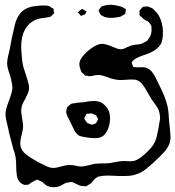

<svg xmlns="http://www.w3.org/2000/svg" viewBox="-20 -729 736 806"><path d="M504 -693 509 -690 507 -682Q507 -673 506 -671L501 -668L488 -660Q485 -659 480.5 -658Q476 -657 474 -657Q462 -654 446 -654Q433 -654 421 -657L407 -664Q406 -665 405 -665Q404 -665 403 -667Q401 -669 399 -673.5Q397 -678 396 -680Q394 -684 394 -685Q394 -687 395 -688Q396 -689 397 -690Q404 -700 405 -701Q407 -703 412.5 -704Q418 -705 421 -706Q431 -709 442 -709Q463 -709 492 -700ZM696 -154Q696 -140 692 -128Q685 -108 669 -90.5Q653 -73 623 -45Q598 -23 584 -13Q570 -3 551 3Q534 10 498 10Q472 10 460 9Q430 7 413 9Q393 12 391 13Q383 17 374 26Q371 29 367.5 34Q364 39 360 42Q356 45 348 49Q347 50 345 51.5Q343 53 341 53H338Q332 53 330 52Q322 52 319 51Q313 50 305 45.5Q297 41 292 39Q290 38 286.5 36.5Q283 35 280 35H278Q273 35 269 37Q261 37 258 39Q253 40 247 43.5Q241 47 238 49Q225 55 217 56L206 57Q188 57 174 49Q170 46 165.5 42Q161 38 157 35Q153 32 149.5 31Q146 30 144 29Q143 28 141 27Q139 26 136 25Q135 25 127 29L110 38Q103 45 99 46Q96 47 88 47H82Q80 47 76.5 44.5Q73 42 70 41Q69 40 66.5 38.5Q64 37 62 34Q53 23 51 9Q48 -9 48 -28Q48 -45 47 -53Q46 -78 36 -103Q33 -114 17 -176Q16 -184 12 -200Q10 -209 6.5 -224Q3 -239 3 -250Q3 -270 18 -307Q32 -345 32 -360Q32 -374 26 -398L20 -419Q10 -447 10 -463Q10 -477 14.5 -495.5Q19 -514 21 -523Q30 -576 38 -605Q39 -610 42.5 -625.5Q46 -641 52 -652Q67 -684 97 -696Q116 -704 158 -706Q178 -706 186 -704L196 -697L204 -693L206 -681Q206 -680 207 -677Q208 -674 207 -673Q207 -673 199 -665Q194 -660 192 -659Q188 -657 182 -657Q175 -655 165.5 -654Q156 -653 150 -652Q105 -643 84 -603Q69 -576 69 -532Q69 -519 71 -499Q73 -466 79 -445L95 -395Q102 -372 102 -361Q102 -349 98 -339.5Q94 -330 86 -314Q77 -299 73 -288Q69 -277 69 -264Q69 -253 73 -231Q77 -209 77 -199Q77 -186 71 -164Q65 -140 65 -128Q65 -101 87.5 -82.5Q110 -64 151 -43Q157 -40 173.5 -32Q190 -24 204 -24Q216 -24 236 -30Q250 -34 257 -35Q270 -37 278 -36Q288 -36 300 -33Q304 -32 309 -31Q314 -30 321 -30Q333 -30 355 -36Q375 -42 386 -42Q395 -43 405.5 -43Q416 -43 421 -43Q439 -43 461 -48Q465 -49 477.5 -51Q490 -53 502 -53L527 -52Q544 -52 557.5 -59.5Q571 -67 588 -82Q615 -107 624 -122Q635 -140 639.5 -162.5Q644 -185 645 -189Q646 -197 648.5 -210Q651 -223 652 -231Q652 -255 643 -274Q639 -282 617 -311L596 -347Q585 -367 575 -378.5Q565 -390 550 -394Q547 -395 539 -395Q527 -396 507 -394L484 -393Q458 -394 428 -406Q409 -413 400 -414H394Q383 -414 379 -413Q375 -412 368.5 -410.5Q362 -409 358 -409Q354 -409 346 -411Q339 -411 337 -412Q335 -413 333.5 -415.5Q332 -418 331 -419Q324 -423 322 -427Q320 -430 318.5 -435.5Q317 -441 316 -444Q312 -453 314 -468Q317 -482 334 -500.5Q351 -519 372 -532Q393 -545 408 -545Q424 -545 454 -532Q458 -531 463 -528.5Q468 -526 472 -525Q477 -523 483 -522.5Q489 -522 494 -523Q497 -523 500 -524.5Q503 -526 505 -527Q510 -529 517.5 -532.5Q525 -536 535 -539Q543 -541 556.5 -542Q570 -543 578 -547Q581 -548 585 -550.5Q589 -553 591 -554L598 -558Q599 -559 605 -568Q618 -585 616 -609Q616 -618 615 -621Q613 -625 609.5 -630Q606 -635 602 -638Q599 -641 593.5 -643Q588 -645 584 -648Q584 -648 574 -658Q568 -661 567 -663Q565 -666 565.5 -671.5Q566 -677 566 -678Q565 -679 565 -682Q565 -685 574 -694Q575 -695 576 -696.5Q577 -698 579 -700Q581 -701 590 -701Q592 -701 595 -702Q598 -703 600 -702Q602 -702 608 -699L620 -694Q620 -694 632 -682Q648 -667 656 -642.5Q664 -618 664 -594Q664 -567 658 -550Q643 -515 579 -496Q551 -486 540 -476Q539 -474 536.5 -472Q534 -470 533 -468V-467Q533 -464 535 -459.5Q537 -455 537 -454Q538 -453 538 -451.5Q538 -450 539 -449Q540 -447 549 -447Q558 -446 564.5 -446.5Q571 -447 575 -447Q603 -447 619 -426Q628 -415 635.5 -398.5Q643 -382 646 -377Q675 -320 683 -284Q688 -262 690 -218Q694 -186 695 -167ZM325 -664Q324 -664 322.5 -663Q321 -662 320 -663Q319 -663 316 -667Q313 -671 312 -672L306 -678Q307 -679 309.5 -680Q312 -681 313 -683Q315 -684 319 -687.5Q323 -691 325 -691Q327 -691 331.5 -688Q336 -685 338 -684Q339 -683 340.5 -682.5Q342 -682 343 -681L342 -678Q341 -674 336 -668Q330 -667 325 -664ZM275 -217Q273 -222 268.5 -230Q264 -238 262 -244Q261 -246 259.5 -250.5Q258 -255 258 -257V-259Q258 -265 260 -271L262 -279Q263 -281 266 -283Q269 -285 270 -286Q272 -287 274 -289.5Q276 -292 279 -293Q283 -295 289 -295Q297 -297 306.5 -298Q316 -299 320 -299Q327 -299 333 -300Q339 -301 343 -302Q348 -303 355.5 -304Q363 -305 374 -305Q396 -305 410 -296L418 -289Q425 -283 429 -277Q434 -270 437 -263Q442 -248 442 -233Q442 -211 434 -189Q425 -169 417 -162Q406 -152 392 -150Q378 -148 360 -150Q340 -152 323 -156Q321 -157 318 -157.5Q315 -158 313 -159Q308 -162 302 -168Q296 -174 293 -180ZM389 -223Q390 -224 391 -225Q392 -226 392 -228Q391 -231 390 -233Q389 -235 388 -236Q387 -238 385.5 -241.5Q384 -245 382 -246Q380 -247 378 -247.5Q376 -248 374 -249Q372 -250 369 -251.5Q366 -253 363 -253L355 -252Q345 -252 343 -251Q341 -249 340.5 -246.5Q340 -244 339 -243Q338 -241 336 -237.5Q334 -234 334 -232Q335 -229 336 -227Q337 -225 338 -224Q344 -215 345 -214Q347 -212 352 -210.5Q357 -209 359 -208Q363 -206 364 -206H366Q374 -206 384 -213Z"/></svg>

Font: Rubik-Burned
Style: Regular
Weight: 400
Designer: NaN (generative design), Hubert & Fischer (Rubik source font outlines)
Foundry: NaN, Hubert & Fischer
Version: Version 1.000